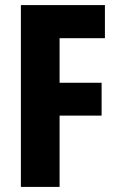

<svg xmlns="http://www.w3.org/2000/svg" viewBox="-20 -734 464 754"><path d="M214 0V-280H379V-409H214V-584H392V-714H62V0Z"/></svg>

Font: Noto Sans Devanagari ExtraCondensed ExtraBold
Style: Regular
Weight: 800
Width: 2
Designer: Jelle Bosma - Monotype Design Team
Foundry: Monotype Imaging Inc.
Version: Version 2.004